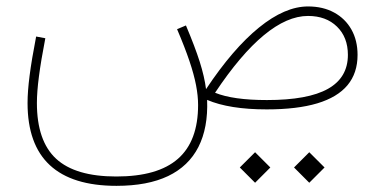

<svg xmlns="http://www.w3.org/2000/svg" viewBox="-20 -343 1206 602"><path d="M731.9 182.1 779.8 230 827.6 182.1 779.8 134.3ZM901.9 182.1 949.7 230 997.6 182.1 949.7 134.3ZM945.8 -293Q1002.4 -293 1036.6 -259.5Q1070.8 -226.1 1070.8 -170.9Q1070.8 -99.6 1008.3 -64.5Q945.8 -29.3 816.9 -29.3Q710.4 -29.3 654.3 -52.2Q734.4 -172.4 807.4 -232.7Q880.4 -293 945.8 -293ZM945.8 -322.8Q873.5 -322.8 792 -256.6Q710.4 -190.4 626 -63.5Q621.1 -102.5 606.2 -149.4Q591.3 -196.3 563 -263.2L535.2 -251.5Q559.6 -194.3 574 -151.6Q588.4 -108.9 594.7 -75.7Q601.1 -42.5 601.1 -13.7Q601.1 99.6 537.8 155Q474.6 210.4 344.7 210.4Q216.3 210.4 156 154.8Q95.7 99.1 95.7 -20Q95.7 -54.7 102.1 -103.5Q108.4 -152.3 122.1 -223.1L93.3 -228.5Q79.1 -155.3 72.8 -105.7Q66.4 -56.2 66.4 -20Q66.4 109.9 136.2 174.8Q206.1 239.7 345.2 239.7Q442.9 239.7 507.1 209Q571.3 178.2 602.1 117.9Q632.8 57.6 629.4 -29.8Q699.2 0 816.4 0Q911.6 0 974.9 -19Q1038.1 -38.1 1069.6 -75.9Q1101.1 -113.8 1101.1 -170.9Q1101.1 -216.3 1081.8 -250.5Q1062.5 -284.7 1027.6 -303.7Q992.7 -322.8 945.8 -322.8Z"/></svg>

Font: Estedad VF
Style: Regular
Weight: 100
Designer: Amin Abedi
Version: Version 7.3